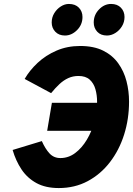

<svg xmlns="http://www.w3.org/2000/svg" viewBox="-20 -943 674 973"><path d="M278 10Q211 10 164.8 -15.2Q118.5 -40.5 89.2 -84.2Q60 -128 44 -183L192 -228Q209.5 -188.5 231.2 -165.2Q253 -142 286 -142Q327 -142 361 -167.5Q395 -193 420 -234.8Q445 -276.5 458.5 -326.8Q472 -377 472 -427Q472 -461.5 463.5 -491.2Q455 -521 434.5 -539.5Q414 -558 378 -558Q349.5 -558 326 -547.2Q302.5 -536.5 281.5 -517Q260.5 -497.5 239 -471L105 -543Q130 -586.5 171 -624.8Q212 -663 266.5 -686.5Q321 -710 386 -710Q455.5 -710 503 -686.2Q550.5 -662.5 579.2 -622.2Q608 -582 621 -531.8Q634 -481.5 634 -428Q634 -340 609 -261Q584 -182 537 -121Q490 -60 424.5 -25Q359 10 278 10ZM219 -280 243 -422H607L583 -280ZM522 -763Q490.5 -763 472.8 -782.2Q455 -801.5 455 -829Q455 -867.5 481.8 -895.2Q508.5 -923 543 -923Q574.5 -923 592.8 -904Q611 -885 611 -857Q611 -831 598 -809.8Q585 -788.5 564.5 -775.8Q544 -763 522 -763ZM309 -763Q278.5 -763 260.2 -782.2Q242 -801.5 242 -829Q242 -855 255 -876.2Q268 -897.5 288 -910.2Q308 -923 329 -923Q361.5 -923 379.8 -904Q398 -885 398 -857Q398 -818 370.5 -790.5Q343 -763 309 -763Z"/></svg>

Font: Overpass Black
Style: Italic
Weight: 900
Italic angle: -10°
Designer: Delve Withrington, Dave Bailey, Thomas Jockin
Foundry: Delve Fonts LLC
Version: Version 4.000